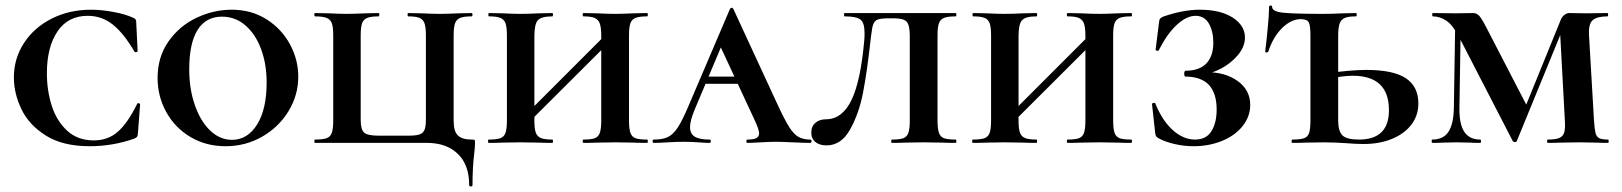

<svg xmlns="http://www.w3.org/2000/svg" viewBox="-20 -515 5846 692"><path d="M460 -451Q467 -448 469 -444.5Q471 -441 471 -434L476 -331Q476 -328 471 -327Q466 -326 464 -330Q426 -395 386.5 -426.5Q347 -458 296 -458Q225 -458 187 -401.5Q149 -345 149 -251Q149 -189 166.5 -134Q184 -79 222 -44Q260 -9 318 -9Q369 -9 404.5 -40Q440 -71 474 -140Q475 -144 480 -143Q485 -142 485 -139L477 -33Q476 -25 474 -22Q472 -19 463 -15Q386 12 303 12Q207 12 146 -26Q85 -64 57.5 -121Q30 -178 30 -236Q30 -304 66.5 -360Q103 -416 166.5 -448Q230 -480 308 -480Q345 -480 388.5 -472Q432 -464 460 -451Z M548 -234Q548 -310 587.5 -366Q627 -422 688.5 -451Q750 -480 815 -480Q886 -480 940.5 -445.5Q995 -411 1025 -355.5Q1055 -300 1055 -239Q1055 -172 1020 -114.5Q985 -57 925 -22.5Q865 12 793 12Q722 12 666 -21.5Q610 -55 579 -111.5Q548 -168 548 -234ZM941 -218Q941 -284 921 -338Q901 -392 864.5 -423.5Q828 -455 780 -455Q722 -455 692 -407Q662 -359 662 -265Q662 -194 682.5 -135.5Q703 -77 738 -44Q773 -11 816 -11Q872 -11 906.5 -66Q941 -121 941 -218Z M1519 0H1115Q1113 0 1113 -6Q1113 -12 1115 -12Q1144 -12 1157.5 -17Q1171 -22 1176 -36.5Q1181 -51 1181 -81V-387Q1181 -417 1176 -431Q1171 -445 1157 -450.5Q1143 -456 1115 -456Q1113 -456 1113 -462Q1113 -468 1115 -468L1165 -467Q1205 -465 1230 -465Q1255 -465 1297 -467L1345 -468Q1347 -468 1347 -462Q1347 -456 1345 -456Q1317 -456 1303.5 -450.5Q1290 -445 1285 -431Q1280 -417 1280 -387V-83Q1280 -48 1292.5 -37Q1305 -26 1345 -26H1451Q1479 -26 1492 -30.5Q1505 -35 1510 -47Q1515 -59 1515 -83V-387Q1515 -417 1510 -431Q1505 -445 1492 -450.5Q1479 -456 1451 -456Q1449 -456 1449 -462Q1449 -468 1451 -468L1499 -467Q1539 -465 1566 -465Q1590 -465 1632 -467L1680 -468Q1683 -468 1683 -462Q1683 -456 1680 -456Q1652 -456 1638.5 -450.5Q1625 -445 1620 -431Q1615 -417 1615 -387V-81Q1615 -41 1630.5 -26.5Q1646 -12 1680 -12Q1689 -12 1690.5 -10.5Q1692 -9 1692 0Q1692 16 1689 40Q1683 90 1683 152Q1683 157 1677 157Q1671 157 1671 152Q1671 79 1630 39.5Q1589 0 1519 0Z M2083 -456Q2080 -456 2080 -462Q2080 -468 2083 -468L2131 -467Q2171 -465 2198 -465Q2222 -465 2264 -467L2312 -468Q2315 -468 2315 -462Q2315 -456 2312 -456Q2284 -456 2270.5 -450.5Q2257 -445 2252 -431Q2247 -417 2247 -387V-81Q2247 -51 2252 -36.5Q2257 -22 2270 -17Q2283 -12 2312 -12Q2315 -12 2315 -6Q2315 0 2312 0Q2281 0 2264 -1L2198 -2L2131 -1Q2114 0 2083 0Q2080 0 2080 -6Q2080 -12 2083 -12Q2111 -12 2124 -17Q2137 -22 2142 -36.5Q2147 -51 2147 -81V-385Q2147 -415 2142 -429.5Q2137 -444 2124 -450Q2111 -456 2083 -456ZM1846 -73 2193 -420 2213 -400 1865 -53ZM1743 -456Q1740 -456 1740 -462Q1740 -468 1743 -468L1791 -467Q1831 -465 1856 -465Q1883 -465 1923 -467L1971 -468Q1973 -468 1973 -462Q1973 -456 1971 -456Q1931 -456 1918.5 -442Q1906 -428 1906 -385V-81Q1906 -51 1911 -37Q1916 -23 1929.5 -17.5Q1943 -12 1971 -12Q1973 -12 1973 -6Q1973 0 1971 0Q1940 0 1923 -1L1856 -2L1791 -1Q1773 0 1741 0Q1739 0 1739 -6Q1739 -12 1741 -12Q1770 -12 1783.5 -17Q1797 -22 1802 -36.5Q1807 -51 1807 -81V-387Q1807 -417 1802 -431Q1797 -445 1783.5 -450.5Q1770 -456 1743 -456Z M2523 -239H2706L2713 -213H2508ZM2900 0Q2879 0 2837 -2Q2793 -4 2775 -4Q2758 -4 2722 -2Q2688 0 2674 0Q2670 0 2670 -6Q2670 -12 2674 -12Q2697 -12 2706.5 -17.5Q2716 -23 2716 -34Q2716 -48 2699 -84L2572 -357L2616 -434L2485 -123Q2467 -81 2467 -57Q2467 -33 2484 -22.5Q2501 -12 2537 -12Q2542 -12 2542 -6Q2542 0 2537 0Q2523 0 2497 -2Q2469 -4 2445 -4Q2420 -4 2386 -2Q2356 0 2337 0Q2332 0 2332 -6Q2332 -12 2337 -12Q2368 -12 2387 -21Q2406 -30 2422.5 -55Q2439 -80 2461 -132L2611 -483Q2613 -487 2617 -487Q2621 -487 2623 -483L2783 -137Q2808 -83 2824.5 -57Q2841 -31 2858 -21.5Q2875 -12 2900 -12Q2905 -12 2905 -6Q2905 0 2900 0Z M3120 -389 3117 -365Q3105 -256 3090.5 -181Q3076 -106 3044 -48.5Q3012 9 2959 9Q2934 9 2919 -3Q2904 -15 2904 -37Q2904 -60 2919 -72.5Q2934 -85 2956 -85Q3015 -85 3048.5 -153.5Q3082 -222 3095 -370Q3096 -380 3096 -396Q3096 -433 3081 -444.5Q3066 -456 3024 -456Q3022 -456 3022 -462Q3022 -468 3024 -468H3424Q3427 -468 3427 -462Q3427 -456 3424 -456Q3396 -456 3382.5 -450.5Q3369 -445 3364 -431Q3359 -417 3359 -387V-81Q3359 -51 3364 -36.5Q3369 -22 3382 -17Q3395 -12 3424 -12Q3427 -12 3427 -6Q3427 0 3424 0Q3393 0 3376 -1L3310 -2L3242 -1Q3225 0 3195 0Q3192 0 3192 -6Q3192 -12 3195 -12Q3223 -12 3236 -17Q3249 -22 3254 -36.5Q3259 -51 3259 -81V-385Q3259 -424 3248 -436.5Q3237 -449 3202 -449H3186Q3157 -449 3145 -445Q3133 -441 3128 -429Q3123 -417 3120 -389Z M3828 -456Q3825 -456 3825 -462Q3825 -468 3828 -468L3876 -467Q3916 -465 3943 -465Q3967 -465 4009 -467L4057 -468Q4060 -468 4060 -462Q4060 -456 4057 -456Q4029 -456 4015.5 -450.5Q4002 -445 3997 -431Q3992 -417 3992 -387V-81Q3992 -51 3997 -36.5Q4002 -22 4015 -17Q4028 -12 4057 -12Q4060 -12 4060 -6Q4060 0 4057 0Q4026 0 4009 -1L3943 -2L3876 -1Q3859 0 3828 0Q3825 0 3825 -6Q3825 -12 3828 -12Q3856 -12 3869 -17Q3882 -22 3887 -36.5Q3892 -51 3892 -81V-385Q3892 -415 3887 -429.5Q3882 -444 3869 -450Q3856 -456 3828 -456ZM3591 -73 3938 -420 3958 -400 3610 -53ZM3488 -456Q3485 -456 3485 -462Q3485 -468 3488 -468L3536 -467Q3576 -465 3601 -465Q3628 -465 3668 -467L3716 -468Q3718 -468 3718 -462Q3718 -456 3716 -456Q3676 -456 3663.5 -442Q3651 -428 3651 -385V-81Q3651 -51 3656 -37Q3661 -23 3674.5 -17.5Q3688 -12 3716 -12Q3718 -12 3718 -6Q3718 0 3716 0Q3685 0 3668 -1L3601 -2L3536 -1Q3518 0 3486 0Q3484 0 3484 -6Q3484 -12 3486 -12Q3515 -12 3528.5 -17Q3542 -22 3547 -36.5Q3552 -51 3552 -81V-387Q3552 -417 3547 -431Q3542 -445 3528.5 -450.5Q3515 -456 3488 -456Z M4365 -120Q4365 -239 4252 -239Q4250 -239 4249 -242.5Q4248 -246 4248 -250Q4248 -254 4249.5 -257Q4251 -260 4252 -260Q4303 -260 4328 -286.5Q4353 -313 4353 -361Q4353 -402 4337 -430Q4321 -458 4289 -458Q4257 -458 4222 -426Q4187 -394 4157 -335Q4156 -331 4150.5 -332Q4145 -333 4145 -336L4157 -432Q4158 -444 4161 -447.5Q4164 -451 4172 -455Q4244 -480 4304 -480Q4379 -480 4423 -451.5Q4467 -423 4467 -380Q4467 -347 4442 -317Q4417 -287 4381 -268Q4345 -249 4314 -247L4328 -255Q4397 -255 4441.5 -222.5Q4486 -190 4486 -137Q4486 -95 4458.5 -60.5Q4431 -26 4384 -7Q4337 12 4282 12Q4247 12 4213 4Q4179 -4 4157 -16Q4149 -20 4146.5 -24.5Q4144 -29 4143 -40L4132 -140Q4132 -143 4137.5 -144Q4143 -145 4144 -142Q4169 -80 4207 -46Q4245 -12 4287 -12Q4328 -12 4346.5 -42.5Q4365 -73 4365 -120Z M4668 -446Q4634 -446 4601.5 -414.5Q4569 -383 4551 -329Q4550 -326 4545 -326Q4540 -326 4540 -329Q4544 -361 4549 -412.5Q4554 -464 4554 -490Q4554 -495 4559.5 -495Q4565 -495 4565 -490Q4565 -473 4606.5 -469Q4648 -465 4752 -465Q4779 -465 4821 -467L4867 -468Q4870 -468 4870 -462Q4870 -456 4867 -456Q4839 -456 4826 -450Q4813 -444 4808 -429.5Q4803 -415 4803 -385V-81Q4803 -43 4818 -27.5Q4833 -12 4878 -12Q4986 -12 4986 -118Q4986 -242 4855 -242Q4819 -242 4756 -229L4755 -250Q4849 -263 4904 -263Q5002 -263 5047 -233Q5092 -203 5092 -142Q5092 -99 5067 -66Q5042 -33 4997 -14.5Q4952 4 4895 4Q4867 4 4831 1Q4816 0 4795.5 -1Q4775 -2 4751 -2L4687 -1Q4669 0 4638 0Q4635 0 4635 -6Q4635 -12 4638 -12Q4667 -12 4680.5 -17Q4694 -22 4698.5 -36.5Q4703 -51 4703 -81V-387Q4703 -423 4697 -434.5Q4691 -446 4668 -446Z M5225 -446 5245 -443 5240 -127Q5239 -68 5257.5 -40Q5276 -12 5315 -12Q5318 -12 5318 -6Q5318 0 5315 0Q5291 0 5278 -1L5230 -2L5181 -1Q5168 0 5142 0Q5140 0 5140 -6Q5140 -12 5142 -12Q5182 -12 5200.5 -40Q5219 -68 5220 -127ZM5776 0Q5749 0 5733 -1L5673 -2L5605 -1Q5588 0 5558 0Q5556 0 5556 -6Q5556 -12 5558 -12Q5586 -12 5599.5 -17.5Q5613 -23 5617.5 -37Q5622 -51 5620 -81L5602 -414L5631 -456L5447 -7Q5445 -3 5440 -3Q5434 -3 5432 -7L5237 -385Q5215 -426 5192 -441Q5169 -456 5144 -456Q5142 -456 5142 -462Q5142 -468 5144 -468L5227 -467L5289 -468Q5302 -468 5311 -458.5Q5320 -449 5337 -416L5485 -130L5439 -35L5605 -443Q5609 -454 5618 -461Q5627 -468 5636 -468L5698 -467L5774 -468Q5776 -468 5776 -462Q5776 -456 5774 -456Q5736 -456 5720.5 -442.5Q5705 -429 5707 -389L5725 -81Q5727 -50 5730.5 -36Q5734 -22 5744 -17Q5754 -12 5776 -12Q5778 -12 5778 -6Q5778 0 5776 0Z"/></svg>

Font: Cormorant SC
Style: Bold
Weight: 700
Designer: Christian Thalmann (Catharsis Fonts)
Foundry: Catharsis Fonts
Version: Version 4.000